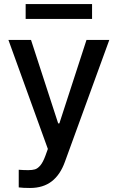

<svg xmlns="http://www.w3.org/2000/svg" viewBox="-20 -727 580 946"><path d="M72.3 196.3V109.4Q95.7 111.3 119.1 111.3Q139.2 111.3 152.3 107.4Q165.5 103.5 178.5 88.4Q191.4 73.2 203.1 42L215.8 6.8L21.5 -530.3H132.8L266.6 -119.1H272.5L406.2 -530.3H518.6L299.8 70.3Q276.9 134.3 234.6 166.7Q192.4 199.2 127.9 199.2Q92.8 199.2 72.3 196.3ZM433.6 -633.8H106.4V-707H433.6Z"/></svg>

Font: Pretendard Std Medium
Style: Regular
Weight: 500
Designer: Base glyphs from Inter by Rasmus Andersson; Hangeul glyphs from Noto Sans CJK(Source Han Sans) by Jang Soo-young and Kan
Foundry: Kil Hyung-jin
Version: Version 1.309